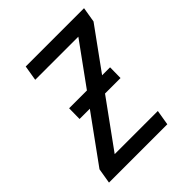

<svg xmlns="http://www.w3.org/2000/svg" viewBox="-200 -868 1001 1001"><g transform="rotate(-45 300.0 -367.5)"><path d="M29 0 43 -84 454 -651H136L150 -735H580L566 -651L155 -84H473L459 0ZM457 -343H155L156 -421H458Z"/></g></svg>

Font: Iosevka Aile Medium
Style: Italic
Weight: 500
Italic angle: -9°
Designer: Belleve Invis
Foundry: Belleve Invis
Version: Version 31.1.0; ttfautohint (v1.8.4)